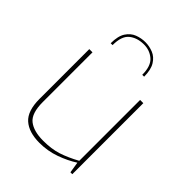

<svg xmlns="http://www.w3.org/2000/svg" viewBox="-216 -888 1015 1015"><g transform="rotate(45 291.0 -380.5)"><path d="M255 6Q176 6 133.5 -31.5Q91 -69 91 -159V-531H115V-159Q115 -75 152.5 -45.5Q190 -16 261 -16Q323 -16 369.5 -31Q416 -46 471 -76V-531H495V0H481L471 -62Q428 -34 372 -14Q316 6 255 6ZM275 -767Q305 -767 333.5 -755.5Q362 -744 380.5 -714.5Q399 -685 399 -633H385Q385 -699 352.5 -726.5Q320 -754 275 -753Q226 -752 194.5 -726Q163 -700 163 -633H149Q149 -687 168 -716Q187 -745 216 -756Q245 -767 275 -767Z"/></g></svg>

Font: Exo Thin Thin
Style: Regular
Weight: 250
Version: Version 2.000